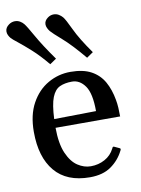

<svg xmlns="http://www.w3.org/2000/svg" viewBox="-100 -838 671 912"><g transform="rotate(-10 235.5 -382.0)"><path d="M259.8 14.2Q147.9 14.2 90.8 -54Q33.7 -122.1 33.7 -244.1Q33.7 -325.7 64.5 -381.6Q95.2 -437.5 145.5 -466.3Q195.8 -495.1 253.9 -495.1Q315.4 -495.1 354.2 -473.9Q393.1 -452.6 414.3 -414.8Q435.5 -377 444.3 -326.7Q447.8 -308.1 449 -287.6Q450.2 -267.1 450.2 -245.6H138.7Q139.2 -168.5 159.2 -122.6Q179.2 -76.7 209.7 -56.6Q240.2 -36.6 272.5 -36.6Q309.6 -36.6 340.3 -53.5Q371.1 -70.3 386.7 -101.6Q388.2 -104.5 389.6 -107.4Q391.1 -110.4 396 -109.4L420.4 -98.1Q425.8 -96.2 425.8 -92.3Q425.8 -90.3 424.8 -88.1Q423.8 -85.9 422.9 -84.5Q401.4 -41.5 361.8 -13.7Q322.3 14.2 259.8 14.2ZM139.6 -287.6 341.8 -290.5Q341.8 -375.5 316.4 -411.9Q291 -448.2 253.4 -448.2Q218.8 -448.2 194.3 -437Q169.9 -425.8 156.2 -391.4Q142.6 -356.9 139.6 -287.6ZM166.5 -547.4Q127 -595.2 91.8 -626.7Q56.6 -658.2 33 -676.8Q9.3 -695.3 2.4 -703.1Q-3.4 -710 -7.6 -718.5Q-11.7 -727.1 -11.7 -736.3Q-11.7 -754.9 6.8 -768.1Q20.5 -777.8 36.1 -777.8Q49.3 -777.8 60.3 -771.5Q71.3 -765.1 78.6 -755.9Q88.4 -744.1 117.2 -692.9Q146 -641.6 197.8 -568.8ZM344.2 -547.4Q284.7 -618.7 242.9 -655Q201.2 -691.4 191.4 -703.1Q185.5 -710.4 181.2 -719.5Q176.8 -728.5 176.8 -737.8Q176.8 -755.4 194.3 -768.1Q207.5 -777.8 223.1 -777.8Q236.3 -777.8 247.3 -771.2Q258.3 -764.6 265.6 -755.9Q275.4 -744.6 299.6 -693.1Q323.7 -641.6 375.5 -568.8Z"/></g></svg>

Font: Gelasio
Style: Regular
Weight: 400
Designer: Eben Sorkin
Foundry: Eben Sorkin
Version: Version 1.008